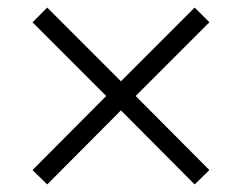

<svg xmlns="http://www.w3.org/2000/svg" viewBox="-20 -538 640 508"><path d="M105 -50 66 -88 261 -284 66 -479 105 -518 300 -323 495 -518 534 -479 339 -284 534 -88 495 -50 300 -246Z"/></svg>

Font: Nunito Sans 7pt Light
Style: Regular
Weight: 300
Designer: Vernon Adams
Foundry: Vernon Adams
Version: Version 3.101;gftools[0.9.27]